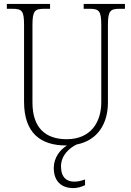

<svg xmlns="http://www.w3.org/2000/svg" viewBox="-20 -734 671 982"><path d="M318 10H323C287 31 255 73 255 125C255 192 293 228 355 228C376 228 396 222 415 213V184C391 192 378 195 359 195C323 195 292 175 292 117C292 60 336 22 372 5C480 -16 532 -102 532 -210V-605C532 -679 544 -689 592 -689H619V-714H408V-689H438C486 -689 498 -679 498 -606V-211C498 -110 445 -22 321 -22C214 -22 146 -79 146 -210V-605C146 -679 158 -689 206 -689H236V-714H15V-689H43C92 -689 103 -679 103 -607V-214C103 -53 188 10 318 10Z"/></svg>

Font: Noto Serif Thai SemiCondensed ExtraLight
Style: Regular
Weight: 200
Width: 4
Designer: Monotype Design Team
Foundry: Monotype Imaging Inc.
Version: Version 2.002